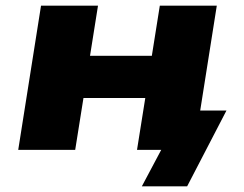

<svg xmlns="http://www.w3.org/2000/svg" viewBox="-20 -526 858 674"><path d="M478 128 546 0H473L495 -138H775L637 128ZM44 0 124 -506H324L296 -330H513L541 -506H741L661 0H461L490 -182H273L244 0Z"/></svg>

Font: Nunito Sans 7pt SemiExpanded Black
Style: Italic
Weight: 900
Width: 6
Italic angle: -9°
Designer: Vernon Adams
Foundry: Vernon Adams
Version: Version 3.101;gftools[0.9.27]